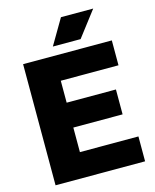

<svg xmlns="http://www.w3.org/2000/svg" viewBox="-136 -1042 916 1133"><g transform="rotate(-15 321.5 -475.0)"><path d="M60 0V-740H602V-588H249.5V-454H550.5V-302H249.5V-152H607V0ZM256.5 -795 347.5 -950H544.5L426 -795Z"/></g></svg>

Font: Encode Sans XBd
Style: Regular
Weight: 800
Designer: Multiple Designers
Foundry: Impallari Type
Version: Version 3.002; ttfautohint (v1.8.3) -l 8 -r 50 -G 200 -x 14 